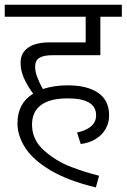

<svg xmlns="http://www.w3.org/2000/svg" viewBox="-26 -629 535 812"><path d="M122.6 -347.2Q122.6 -326.7 131.1 -303.5Q139.6 -280.3 155.3 -252.4Q202.1 -268.1 261.2 -268.1Q342.8 -268.1 389.2 -236.3Q435.5 -204.6 435.5 -140.6Q435.5 -108.9 420.2 -82.8Q404.8 -56.6 377.4 -40.3Q350.1 -23.9 315.4 -20L299.8 -68.8Q335.9 -75.7 358.2 -94Q380.4 -112.3 380.4 -141.6Q380.4 -212.9 260.7 -212.9Q185.5 -212.9 147.5 -184.8Q109.4 -156.7 109.4 -101.6Q109.9 -37.1 160.2 7.3Q210.4 51.8 270.5 75.2Q330.6 98.6 393.1 114.3L379.4 163.6Q262.7 135.7 188.5 91.8Q114.3 47.9 81.1 -3.4Q47.9 -54.7 47.9 -107.4Q47.9 -192.4 114.3 -232.9Q87.4 -269.5 74.2 -301Q61 -332.5 61 -363.3Q61 -405.8 93.3 -427.7Q125.5 -449.7 182.6 -449.7H336.4V-558.1H-5.9V-608.9H489.3V-558.1H398.4V-395.5H195.3Q157.7 -395.5 140.1 -384Q122.6 -372.6 122.6 -347.2Z"/></svg>

Font: Varta
Style: Light
Weight: 300
Designer: Joana Correia, Viktoriya Grabowska, Eben Sorkin
Foundry: Sorkin Type
Version: Version 1.002; ttfautohint (v1.3) -l 8 -r 24 -G 200 -x 12 -H